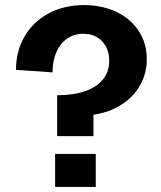

<svg xmlns="http://www.w3.org/2000/svg" viewBox="-20 -736 634 756"><path d="M410 -497Q410 -544 382 -573.5Q354 -603 308 -603Q272 -603 244.5 -584Q217 -565 202 -531Q187 -497 187 -451L43 -461Q43 -535 77 -593Q111 -651 172 -683.5Q233 -716 311 -716Q382 -716 438.5 -689Q495 -662 526.5 -613.5Q558 -565 558 -503Q558 -439 524.5 -388.5Q491 -338 432.5 -309.5Q374 -281 300 -281L348 -304V-200H205V-361Q269 -361 315 -377Q361 -393 385.5 -423.5Q410 -454 410 -497ZM197 -130H357V0H197Z"/></svg>

Font: Uncut Sans Variable
Style: Regular
Weight: 400
Designer: Kasper Nordkvist
Foundry: UNCUT.wtf
Version: Version 1.304;Glyphs 3.2 (3246)